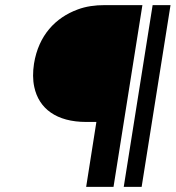

<svg xmlns="http://www.w3.org/2000/svg" viewBox="-20 -731 687 751"><path d="M113 -482C108 -449 108 -419 114 -391C132 -306 201 -254 317 -254H357L317 0H424L537 -711H390C351 -711 316 -706 284 -694C197 -662 131 -593 113 -482ZM464 0H534L647 -711H577Z"/></svg>

Font: Aerodynamic
Style: Obl
Weight: 500
Designer: Google
Version: Version 2.000980; 2014